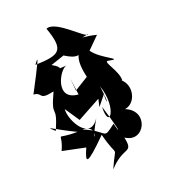

<svg xmlns="http://www.w3.org/2000/svg" viewBox="-225 -911 977 1103"><g transform="rotate(-30 264.0 -359.5)"><path d="M494 -331C506 -386 452 -473 476 -470C576 -431 450 -498 416 -572L499 -630C374 -685 350 -650 458 -660C442 -633 333 -823 265 -805C292 -646 255 -636 106 -657C159 -710 125 -662 11 -515C67 -501 16 -468 120 -473C22 -333 111 -411 18 -270C-39 -339 24 -273 123 -203C-27 -227 60 -258 -11 -153L122 -100C69 -22 73 -5 235 -119C248 61 282 -48 193 87C309 -4 343 71 340 -40C430 47 544 -108 424 -180C508 -173 564 -327 431 -371ZM364 -316C347 -274 360 -218 366 -365C392 -207 286 -114 317 -257C341 -66 330 -66 326 -140C221 -86 285 -118 154 -201C278 -171 115 -48 257 -219C163 -114 106 -290 125 -353L168 -256L322 -308L303 -263ZM271 -623C268 -634 341 -542 382 -603C294 -585 340 -385 330 -358C374 -522 445 -365 388 -474L234 -413L240 -489L236 -386C98 -421 216 -567 259 -565C183 -575 251 -557 186 -610Z"/></g></svg>

Font: Asimov Silicon
Style: Regular
Weight: 400
Designer: Google
Version: Version 2.000980; 2014